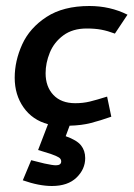

<svg xmlns="http://www.w3.org/2000/svg" viewBox="-20 -410 445 640"><path d="M132 -166Q132 -121 158 -93.5Q184 -66 231 -66Q257 -66 279.5 -71.5Q302 -77 337 -88L351 -21Q314 -8 283 0Q252 8 212 9L199 44Q236 57 250 74.5Q264 92 264 117Q264 154 235 182Q206 210 153 210Q110 210 56 191L84 124L128 135Q156 141 166 141Q184 141 184 128Q184 120 176.5 115Q169 110 149 103L107 90L140 4Q88 -10 58.5 -52Q29 -94 29 -151Q29 -207 54 -262Q79 -317 135 -353.5Q191 -390 278 -390Q347 -390 405 -361L363 -298Q339 -307 318 -311Q297 -315 269 -315Q222 -315 191 -292Q160 -269 146 -234.5Q132 -200 132 -166Z"/></svg>

Font: Cambay Devanagari
Style: Bold Italic
Weight: 700
Designer: Pooja Saxena
Foundry: Pooja Saxena
Version: Version 1.005;PS 001.005;hotconv 1.0.70;makeotf.lib2.5.58329